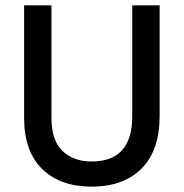

<svg xmlns="http://www.w3.org/2000/svg" viewBox="-20 -694 692 723"><path d="M478 -255.9Q478 -85.9 325.2 -85.9Q256.8 -85.9 215.3 -125.5Q173.8 -165 173.8 -251V-673.8H70.8V-250Q70.8 -124 138.9 -57.6Q207 8.8 325.2 8.8Q444.8 8.8 512.9 -59.1Q581.1 -127 581.1 -257.8V-673.8H478Z"/></svg>

Font: FAU Chimera Medium
Style: Regular
Weight: 500
Version: Version 1.002;hotconv 1.0.117;makeotfexe 2.5.65602